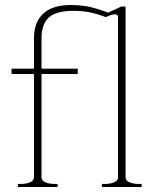

<svg xmlns="http://www.w3.org/2000/svg" viewBox="-20 -743 629 763"><path d="M51 -12H62Q84 -12 99.5 -18.5Q115 -25 115 -39V-449H26V-470H115V-591Q115 -655 152 -689Q189 -723 261 -723Q305 -723 339 -715Q373 -707 410 -693L462 -717H479V-39Q479 -25 494.5 -18.5Q510 -12 532 -12H543V0H385V-12H396Q418 -12 433.5 -18.5Q449 -25 449 -39V-674Q449 -686 437 -686Q423 -686 401 -675Q369 -687 339 -693.5Q309 -700 272 -700Q203 -700 174 -673.5Q145 -647 145 -590V-470H289V-449H145V-39Q145 -25 160.5 -18.5Q176 -12 198 -12H209V0H51Z"/></svg>

Font: Taviraj Thin
Style: Regular
Weight: 100
Designer: Katatrad Team
Foundry: CadsonDemak
Version: Version 1.030